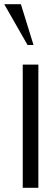

<svg xmlns="http://www.w3.org/2000/svg" viewBox="-44 -892 262 912"><path d="M115.2 -678.2H86.9L-23.9 -872.1H55.2ZM138.2 0H64V-585H138.2Z"/></svg>

Font: VL Oswald
Style: Light
Weight: 300
Designer: vernon adams
Foundry: vernon adams
Version: Version ; ttfautohint (v0.92.18-e454-dirty) -l 8 -r 50 -G 20